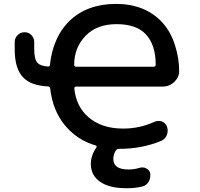

<svg xmlns="http://www.w3.org/2000/svg" viewBox="-20 -784 1040 1000"><path d="M644.5 196.3Q641.6 196.3 638.7 196.3Q549.8 196.3 502 163.1Q453.1 129.9 453.1 69.3Q453.1 25.4 482.4 -16.6Q484.4 -19.5 482.9 -22.5Q481.4 -25.4 478.5 -26.4Q382.8 -53.7 318.4 -130.9Q253.9 -209 241.2 -324.2Q239.3 -333 229.5 -334Q142.6 -337.9 101.6 -379.9Q56.6 -424.8 56.6 -526.4V-565.4Q56.6 -585.9 71.8 -601.1Q86.9 -616.2 107.9 -616.2Q128.9 -616.2 143.6 -601.1Q158.2 -585.9 158.2 -565.4V-528.3Q158.2 -472.7 176.8 -455.1Q191.4 -440.4 230.5 -437.5Q239.3 -436.5 240.2 -446.3Q247.1 -513.7 270.5 -568.4Q295.9 -629.9 341.3 -674.3Q386.7 -718.8 447.8 -741.2Q508.8 -763.7 584 -763.7Q660.2 -763.7 720.7 -739.3Q782.2 -714.8 826.2 -666Q870.1 -617.2 891.6 -547.9Q913.1 -480.5 913.1 -414.1Q913.1 -381.8 888.7 -358.4Q863.3 -333 826.2 -333H376Q372.1 -333 369.1 -330.1Q366.2 -327.1 367.2 -323.2Q376 -230.5 439.5 -174.8Q507.8 -114.3 622.1 -114.3Q707 -114.3 784.2 -149.4Q794.9 -154.3 805.7 -154.3Q814.5 -154.3 823.2 -151.4Q842.8 -143.6 849.6 -124Q853.5 -113.3 853.5 -103.5Q853.5 -91.8 848.6 -80.1Q839.8 -58.6 818.4 -49.8Q717.8 -8.8 603.5 -8.8H600.6Q589.8 -8.8 585 -2Q570.3 17.6 570.3 43.9Q570.3 98.6 648.4 98.6Q650.4 98.6 651.4 98.6Q679.7 98.6 708 89.8Q714.8 87.9 721.7 87.9Q733.4 87.9 743.2 93.8Q759.8 102.5 762.7 121.1Q762.7 126 762.7 130.9Q762.7 148.4 753.9 163.1Q742.2 182.6 720.7 187.5Q683.6 196.3 644.5 196.3ZM781.2 -436.5Q785.2 -436.5 788.1 -439.5Q791 -442.4 791 -446.3Q791 -549.8 740.2 -604.5Q691.4 -658.2 586.9 -658.2Q485.4 -658.2 426.8 -598.6Q366.2 -537.1 366.2 -445.3Q366.2 -442.4 369.1 -439.5Q372.1 -436.5 376 -436.5Z"/></svg>

Font: Rounded-X Mgen+ 1mn medium
Style: Regular
Weight: 500
Designer: [Source Han Sans]
Ryoko NISHIZUKA  (kana & ideographs); Paul D. Hunt (Latin, Greek & Cyrillic); Wenlong ZHANG  (bopomofo
Version: Version 1.059.20150602